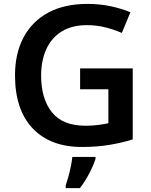

<svg xmlns="http://www.w3.org/2000/svg" viewBox="-20 -744 773 985"><path d="M391 -393H661V-29Q604 -11 540 -0.5Q476 10 400 10Q238 10 147.5 -85.5Q57 -181 57 -358Q57 -469 100.5 -551.5Q144 -634 227 -679Q310 -724 429 -724Q492 -724 548 -712Q604 -700 649 -681L605 -575Q566 -592 521 -603.5Q476 -615 426 -615Q349 -615 296.5 -582.5Q244 -550 217.5 -491.5Q191 -433 191 -356Q191 -238 246 -168.5Q301 -99 419 -99Q455 -99 485 -103Q515 -107 536 -112V-286H391ZM470 71Q460 103 438.5 144.5Q417 186 390 221H317V208Q323 190 330.5 163.5Q338 137 343.5 109.5Q349 82 351 61H470Z"/></svg>

Font: Noto Sans Canadian Aboriginal SemiBold
Style: Regular
Weight: 600
Designer: Monotype Design Team, Typotheque's Kevin King
Foundry: Monotype Imaging Inc.
Version: Version 2.004; ttfautohint (v1.8.4.7-5d5b)